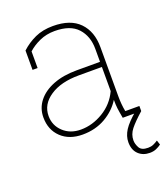

<svg xmlns="http://www.w3.org/2000/svg" viewBox="-137 -634 818 938"><g transform="rotate(-20 272.5 -165.5)"><path d="M203.6 10.3Q134.3 10.3 92.5 -29.5Q50.8 -69.3 50.8 -133.8Q50.8 -181.2 79.3 -217.5Q107.9 -253.9 159.9 -274.4Q211.9 -294.9 282.2 -294.9H403.8V-362.3Q403.8 -428.2 365.7 -470.2Q327.6 -512.2 246.1 -512.2Q203.1 -512.2 167.5 -496.1Q131.8 -480 106.9 -457V-370.6H80.6V-471.2Q113.3 -501.5 153.6 -519.8Q193.8 -538.1 246.6 -538.1Q337.9 -538.1 384 -490.5Q430.2 -442.9 430.2 -361.3V-106.4Q430.2 -85.9 431.9 -65.9Q433.6 -45.9 437.5 -26.4H510.7V0H414.6Q408.2 -34.7 406 -53Q403.8 -71.3 403.8 -97.2Q374 -49.3 322 -19.5Q270 10.3 203.6 10.3ZM203.6 -15.6Q263.7 -15.6 319.8 -49.3Q376 -83 403.8 -142.6V-268.1H283.7Q190.4 -268.1 133.8 -230.2Q77.1 -192.4 77.1 -131.8Q77.1 -82.5 112.8 -49.1Q148.4 -15.6 203.6 -15.6ZM481.4 206.5Q445.3 206.5 422.4 184.3Q399.4 162.1 399.4 122.1Q399.4 90.3 418.9 59.8Q438.5 29.3 485.4 -9.8L510.7 0Q467.3 38.6 446.5 64.7Q425.8 90.8 425.8 122.1Q425.8 140.1 436.5 160.2Q447.3 180.2 481.4 180.2Q497.1 180.2 509 175Q521 169.9 533.2 161.6L541 185.1Q529.3 193.8 514.6 200.2Q500 206.5 481.4 206.5Z"/></g></svg>

Font: Roboto Slab Thin
Style: Regular
Weight: 100
Designer: Google
Version: Version 2.000; ttfautohint (v1.8.1.43-b0c9)